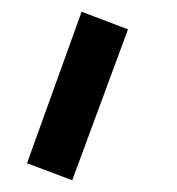

<svg xmlns="http://www.w3.org/2000/svg" viewBox="-20 -150 302 327"><path d="M198 -100 103 157 26 128 119 -130Z"/></svg>

Font: Sora
Style: Regular
Weight: 400
Designer: Jonathan Barnbrook, Julián Moncada
Foundry: Barnbrook Fonts
Version: Version 2.000